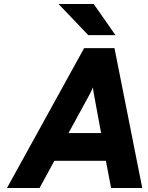

<svg xmlns="http://www.w3.org/2000/svg" viewBox="-20 -941 740 961"><path d="M15 0 401 -700H553L692 0H536L510 -136H252L178 0ZM323 -275H486L454 -448Q453 -453.5 451 -464.5Q449 -475.5 447.2 -486.5Q445.5 -497.5 445 -503Q442.5 -497 437.8 -487Q433 -477 427.8 -467Q422.5 -457 419 -451ZM422 -765 273 -921H449L558 -765Z"/></svg>

Font: Overpass Black
Style: Italic
Weight: 900
Italic angle: -10°
Designer: Delve Withrington, Dave Bailey, Thomas Jockin
Foundry: Delve Fonts LLC
Version: Version 4.000